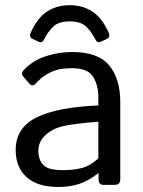

<svg xmlns="http://www.w3.org/2000/svg" viewBox="-20 -725 561 753"><path d="M405.2 -599.1Q414.5 -579.1 398.9 -572.3L375.9 -561.5Q361.8 -554.7 354 -570.3Q337.9 -602.1 316.9 -621.6Q295.9 -641.1 253.4 -641.1Q210.9 -641.1 189.9 -621.6Q168.9 -602.1 152.8 -570.3Q145 -554.7 130.8 -561.5L107.9 -572.3Q92.2 -579.1 101.5 -599.1Q127.4 -655.8 165.2 -680.2Q203.1 -704.6 253.4 -704.6Q303.7 -704.6 341.5 -680.2Q379.4 -655.8 405.2 -599.1ZM41.5 -136.7Q41.5 -223.6 122.8 -264.2Q204.1 -304.7 365.7 -311.5V-344.7Q365.7 -390.6 345 -424.1Q324.2 -457.5 262.7 -457.5Q223.6 -457.5 200.2 -450Q176.8 -442.4 157.5 -429.9Q138.2 -417.5 120.6 -397.9Q107.4 -383.3 95.7 -396.5L70.3 -425.8Q59.6 -438 77.6 -455.1Q103.5 -479.5 127.9 -491.7Q152.3 -503.9 188.7 -512.5Q225.1 -521 262.7 -521Q364.7 -521 408.2 -468.5Q451.7 -416 451.7 -324.7V-22Q451.7 0 429.7 0H385.7Q366.7 0 366.7 -22V-45.9H365.7Q327.1 -15.6 290.3 -3.7Q253.4 8.3 208 8.3Q127.9 8.3 84.7 -30Q41.5 -68.4 41.5 -136.7ZM130.4 -134.8Q130.4 -104.5 143.1 -86.2Q155.8 -67.9 178.2 -62.7Q200.7 -57.6 225.1 -57.6Q262.7 -57.6 296.4 -64.9Q330.1 -72.3 365.7 -103.5V-247.6Q267.1 -240.2 225.1 -229.7Q183.1 -219.2 156.7 -193.6Q130.4 -168 130.4 -134.8Z"/></svg>

Font: Istok Web
Style: Regular
Weight: 400
Designer: Andrey V. Panov
Foundry: Andrey V. Panov
Version: Version 1.0.2g